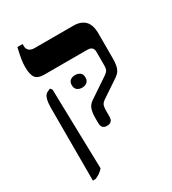

<svg xmlns="http://www.w3.org/2000/svg" viewBox="-211 -758 995 1110"><g transform="rotate(-30 287.0 -203.5)"><path d="M306 7Q288 7 278.5 -2.5Q269 -12 269 -34V-66Q269 -100 276.5 -123.5Q284 -147 307 -163L438 -251Q449 -259 455.5 -266Q462 -273 464 -282.5Q466 -292 466 -307V-395Q466 -413 456 -422Q446 -431 427 -431H137Q98 -431 81.5 -451.5Q65 -472 65 -524Q65 -549 69 -574Q73 -599 84 -647H119V-633Q119 -613 132 -602.5Q145 -592 166 -592H427Q475 -592 502 -565.5Q529 -539 529 -479V-314Q529 -288 525.5 -269Q522 -250 514 -237Q506 -224 490 -212L369 -131Q352 -119 348 -105.5Q344 -92 344 -71V-34Q344 -12 334 -2.5Q324 7 306 7ZM76 240V-240Q76 -283 83.5 -306Q91 -329 107 -336L127 -345L137 -332L150 201Q136 216 123.5 224.5Q111 233 94 240ZM246 -298Q246 -320 259 -330Q272 -340 291 -340Q311 -340 324 -330Q337 -320 337 -298Q337 -277 324 -266.5Q311 -256 291 -256Q272 -256 259 -266.5Q246 -277 246 -298Z"/></g></svg>

Font: Noto Serif Hebrew
Style: Bold
Weight: 700
Version: Version 2.003